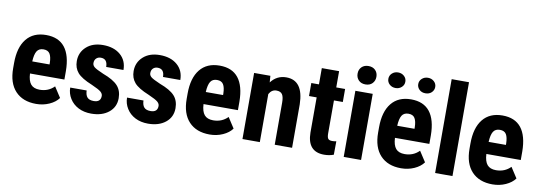

<svg xmlns="http://www.w3.org/2000/svg" viewBox="-58 -1126 4241 1511"><g transform="rotate(10 2062.5 -370.0)"><path d="M263.7 9.8Q157.2 9.8 97.7 -53.7Q38.1 -117.2 38.1 -235.4V-277.3Q38.1 -402.3 92.8 -470.2Q147.5 -538.1 249.5 -538.1Q349.1 -538.1 399.4 -474.4Q449.7 -410.6 450.7 -285.6V-217.8H175.8Q178.7 -159.2 201.7 -132.1Q224.6 -105 272.5 -105Q341.8 -105 388.2 -152.3L442.4 -68.8Q417 -33.7 368.7 -12Q320.3 9.8 263.7 9.8ZM176.8 -314.5H314.9V-327.1Q314 -374.5 299.3 -398.9Q284.7 -423.3 248.5 -423.3Q212.4 -423.3 196 -397.5Q179.7 -371.6 176.8 -314.5Z M762.7 -141.6Q762.7 -159.2 745.8 -174.1Q729 -189 670.9 -214.4Q585.4 -249 553.5 -286.1Q521.5 -323.2 521.5 -378.4Q521.5 -447.8 571.5 -492.9Q621.6 -538.1 704.1 -538.1Q791 -538.1 843.3 -493.2Q895.5 -448.2 895.5 -372.6H757.3Q757.3 -437 703.6 -437Q681.6 -437 667.5 -423.3Q653.3 -409.7 653.3 -385.3Q653.3 -367.7 668.9 -354.2Q684.6 -340.8 742.7 -315.9Q827.1 -284.7 862.1 -246.3Q897 -208 897 -147Q897 -76.2 843.8 -33.2Q790.5 9.8 704.1 9.8Q646 9.8 601.6 -12.9Q557.1 -35.6 532 -76.2Q506.8 -116.7 506.8 -163.6H638.2Q639.2 -127.4 655 -109.4Q670.9 -91.3 707 -91.3Q762.7 -91.3 762.7 -141.6Z M1216.8 -141.6Q1216.8 -159.2 1200 -174.1Q1183.1 -189 1125 -214.4Q1039.6 -249 1007.6 -286.1Q975.6 -323.2 975.6 -378.4Q975.6 -447.8 1025.6 -492.9Q1075.7 -538.1 1158.2 -538.1Q1245.1 -538.1 1297.4 -493.2Q1349.6 -448.2 1349.6 -372.6H1211.4Q1211.4 -437 1157.7 -437Q1135.7 -437 1121.6 -423.3Q1107.4 -409.7 1107.4 -385.3Q1107.4 -367.7 1123 -354.2Q1138.7 -340.8 1196.8 -315.9Q1281.2 -284.7 1316.2 -246.3Q1351.1 -208 1351.1 -147Q1351.1 -76.2 1297.9 -33.2Q1244.6 9.8 1158.2 9.8Q1100.1 9.8 1055.7 -12.9Q1011.2 -35.6 986.1 -76.2Q960.9 -116.7 960.9 -163.6H1092.3Q1093.3 -127.4 1109.1 -109.4Q1125 -91.3 1161.1 -91.3Q1216.8 -91.3 1216.8 -141.6Z M1650.4 9.8Q1543.9 9.8 1484.4 -53.7Q1424.8 -117.2 1424.8 -235.4V-277.3Q1424.8 -402.3 1479.5 -470.2Q1534.2 -538.1 1636.2 -538.1Q1735.8 -538.1 1786.1 -474.4Q1836.4 -410.6 1837.4 -285.6V-217.8H1562.5Q1565.4 -159.2 1588.4 -132.1Q1611.3 -105 1659.2 -105Q1728.5 -105 1774.9 -152.3L1829.1 -68.8Q1803.7 -33.7 1755.4 -12Q1707 9.8 1650.4 9.8ZM1563.5 -314.5H1701.7V-327.1Q1700.7 -374.5 1686 -398.9Q1671.4 -423.3 1635.3 -423.3Q1599.1 -423.3 1582.8 -397.5Q1566.4 -371.6 1563.5 -314.5Z M2042 -528.3 2045.9 -476.1Q2092.8 -538.1 2168.5 -538.1Q2304.7 -538.1 2308.6 -347.2V0H2169.9V-336.9Q2169.9 -381.8 2156.5 -402.1Q2143.1 -422.4 2109.4 -422.4Q2071.8 -422.4 2050.8 -383.8V0H1912.1V-528.3Z M2568.4 -658.2V-528.3H2639.2V-424.3H2568.4V-162.1Q2568.4 -130.9 2576.9 -119.1Q2585.4 -107.4 2609.9 -107.4Q2629.9 -107.4 2642.6 -110.8L2641.6 -3.4Q2606.4 9.8 2565.4 9.8Q2431.6 9.8 2430.2 -143.6V-424.3H2369.1V-528.3H2430.2V-658.2Z M2859.9 0H2721.2V-528.3H2859.9ZM2714.8 -665Q2714.8 -697.3 2735.4 -717.8Q2755.9 -738.3 2790 -738.3Q2824.2 -738.3 2844.7 -717.8Q2865.2 -697.3 2865.2 -665Q2865.2 -633.3 2845 -612.3Q2824.7 -591.3 2790 -591.3Q2755.4 -591.3 2735.1 -612.3Q2714.8 -633.3 2714.8 -665Z M3180.2 9.8Q3073.7 9.8 3014.2 -53.7Q2954.6 -117.2 2954.6 -235.4V-277.3Q2954.6 -402.3 3009.3 -470.2Q3064 -538.1 3166 -538.1Q3265.6 -538.1 3315.9 -474.4Q3366.2 -410.6 3367.2 -285.6V-217.8H3092.3Q3095.2 -159.2 3118.2 -132.1Q3141.1 -105 3189 -105Q3258.3 -105 3304.7 -152.3L3358.9 -68.8Q3333.5 -33.7 3285.2 -12Q3236.8 9.8 3180.2 9.8ZM3093.3 -314.5H3231.4V-327.1Q3230.5 -374.5 3215.8 -398.9Q3201.2 -423.3 3165 -423.3Q3128.9 -423.3 3112.5 -397.5Q3096.2 -371.6 3093.3 -314.5ZM2960.4 -666.5Q2960.4 -693.4 2980.2 -711.2Q3000 -729 3028.3 -729Q3056.6 -729 3076.4 -711.2Q3096.2 -693.4 3096.2 -666.5Q3096.2 -640.1 3076.4 -622.3Q3056.6 -604.5 3028.3 -604.5Q3000 -604.5 2980.2 -622.3Q2960.4 -640.1 2960.4 -666.5ZM3199.2 -666.5Q3199.2 -692.9 3219 -710.7Q3238.8 -728.5 3267.1 -728.5Q3295.4 -728.5 3315.2 -710.7Q3335 -692.9 3335 -666.5Q3335 -641.1 3316.2 -622.8Q3297.4 -604.5 3267.1 -604.5Q3236.8 -604.5 3218 -622.8Q3199.2 -641.1 3199.2 -666.5Z M3590.3 0H3451.7V-750H3590.3Z M3910.6 9.8Q3804.2 9.8 3744.6 -53.7Q3685.1 -117.2 3685.1 -235.4V-277.3Q3685.1 -402.3 3739.7 -470.2Q3794.4 -538.1 3896.5 -538.1Q3996.1 -538.1 4046.4 -474.4Q4096.7 -410.6 4097.7 -285.6V-217.8H3822.8Q3825.7 -159.2 3848.6 -132.1Q3871.6 -105 3919.4 -105Q3988.8 -105 4035.2 -152.3L4089.4 -68.8Q4064 -33.7 4015.6 -12Q3967.3 9.8 3910.6 9.8ZM3823.7 -314.5H3961.9V-327.1Q3960.9 -374.5 3946.3 -398.9Q3931.6 -423.3 3895.5 -423.3Q3859.4 -423.3 3843 -397.5Q3826.7 -371.6 3823.7 -314.5Z"/></g></svg>

Font: Roboto Condensed
Style: Bold
Weight: 700
Designer: Google
Version: Version 2.134; 2016